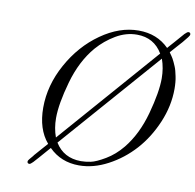

<svg xmlns="http://www.w3.org/2000/svg" viewBox="-86 -829 992 975"><g transform="rotate(10 409.5 -341.5)"><path d="M117.2 45.9Q117.2 41 142.1 13.2V12.2L143.1 11.2L144 9.8L145 8.8L146 7.8Q162.1 -11.2 173.8 -23.9L204.1 -58.1V-59.1Q147.9 -125 147.9 -235.8Q147.9 -351.1 208.5 -460.9Q269 -570.8 364.5 -637.9Q460 -705.1 558.1 -705.1Q653.3 -705.1 714.8 -643.1Q717.8 -647 722.9 -652.6Q728 -658.2 746.6 -679.2Q765.1 -700.2 789.1 -728Q802.2 -741.2 808.1 -741.2Q819.3 -741.2 818.8 -730V-729Q818.8 -723.1 787.1 -686Q772 -668.9 762.2 -658.2L731.9 -624Q731.9 -623 736.1 -617.4Q740.2 -611.8 743.2 -607.4Q746.1 -603 751 -595Q755.9 -586.9 759.5 -578.4Q763.2 -569.8 768.1 -558.8Q772.9 -547.9 775.9 -535.9Q778.8 -523.9 782 -509.5Q785.2 -495.1 786.6 -478.5Q788.1 -461.9 788.1 -444.8Q788.1 -356.9 751.5 -270.5Q714.8 -184.1 657.5 -120.6Q600.1 -57.1 525.6 -17.6Q451.2 22 377 22Q284.2 22 222.2 -40H221.2Q159.2 31.7 146.5 44.9Q133.8 58.1 127.9 58.1Q116.7 58.1 117.2 46.9ZM221.2 -194.8Q221.2 -143.1 237.8 -97.2L685.1 -608.9Q641.1 -683.1 553.2 -683.1Q497.1 -683.1 444.6 -652.1Q392.1 -621.1 352.1 -575.2Q286.1 -498 253.7 -383.1Q221.2 -268.1 221.2 -194.8ZM250 -73.2Q293.9 -1.5 382.8 -1Q406.7 -1 433.8 -6.6Q460.9 -12.2 507.1 -39.6Q553.2 -66.9 590.8 -112.8Q652.8 -189 683.8 -302Q714.8 -415 714.8 -485.8Q714.8 -537.6 698.2 -585Z"/></g></svg>

Font: CMU Classical Serif
Style: Italic
Weight: 500
Italic angle: -14.04°
Version: Version 0.7.0